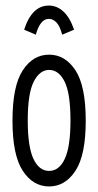

<svg xmlns="http://www.w3.org/2000/svg" viewBox="-20 -664 353 692"><path d="M157 8Q99 8 62 -48.5Q25 -105 25 -229Q25 -354 62 -410.5Q99 -467 157 -467Q215 -467 252 -410.5Q289 -354 289 -229Q289 -105 252 -48.5Q215 8 157 8ZM157 -48Q193 -48 213.5 -91.5Q234 -135 234 -230Q234 -327 213 -369.5Q192 -412 157 -412Q123 -412 101.5 -369.5Q80 -327 80 -230Q80 -135 100.5 -91.5Q121 -48 157 -48ZM109 -539 67 -557Q95 -644 156 -644Q185 -644 208.5 -622.5Q232 -601 247 -557L204 -539Q196 -570 183.5 -583Q171 -596 156 -596Q125 -596 109 -539Z"/></svg>

Font: Inconsolata ExtraCondensed Thin
Style: Regular
Weight: 100
Width: 2
Monospace: yes
Designer: Raph Levien, Cyreal, Brenton Simpson
Foundry: Raph Levien, Cyreal, Google
Version: Version 3.100; ttfautohint (v1.8.4.7-5d5b)